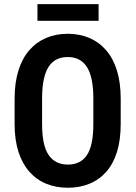

<svg xmlns="http://www.w3.org/2000/svg" viewBox="-20 -881 643 911"><path d="M552.7 -412.1V-292.5Q552.7 -217.3 535.2 -160.6Q517.6 -104 484.4 -66.2Q451.2 -28.3 404.8 -9.3Q358.4 9.8 302.2 9.8Q245.6 9.8 199.2 -9.3Q152.8 -28.3 119.4 -66.2Q85.9 -104 67.6 -160.6Q49.3 -217.3 49.3 -292.5V-412.1Q49.3 -488.8 67.4 -546.4Q85.4 -604 118.9 -642.6Q152.3 -681.2 198.7 -700.9Q245.1 -720.7 301.3 -720.7Q357.9 -720.7 404.1 -700.9Q450.2 -681.2 483.6 -642.6Q517.1 -604 534.9 -546.4Q552.7 -488.8 552.7 -412.1ZM422.9 -292.5V-413.1Q422.9 -465.3 415 -502.9Q407.2 -540.5 391.6 -564.2Q376 -587.9 353.3 -599.1Q330.6 -610.4 301.3 -610.4Q271.5 -610.4 248.8 -599.1Q226.1 -587.9 210.7 -564.2Q195.3 -540.5 187.5 -502.9Q179.7 -465.3 179.7 -413.1V-292.5Q179.7 -241.2 187.5 -204.6Q195.3 -168 211.2 -145Q227.1 -122.1 249.8 -111.1Q272.5 -100.1 302.2 -100.1Q331.5 -100.1 354.2 -111.1Q377 -122.1 392.3 -145Q407.7 -168 415.3 -204.6Q422.9 -241.2 422.9 -292.5ZM447.8 -861.3V-782.2H157.7V-861.3Z"/></svg>

Font: Roboto Condensed SemiBold
Style: Regular
Weight: 600
Designer: Christian Robertson
Foundry: Google
Version: Version 3.008; 2023